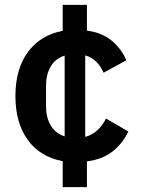

<svg xmlns="http://www.w3.org/2000/svg" viewBox="-20 -650 581 784"><path d="M236 114V8Q144 -9 93.5 -78.5Q43 -148 43 -258Q43 -368 94 -437.5Q145 -507 236 -524V-630H335V-525Q396 -517 435.5 -484.5Q475 -452 496 -404L403 -353Q392 -379 373.5 -397.5Q355 -416 328 -424V-91Q357 -99 378 -118.5Q399 -138 413 -166L504 -113Q481 -64 439.5 -31.5Q398 1 335 9V114ZM168 -215Q168 -170 187 -138Q206 -106 244 -93V-423Q206 -411 187 -378.5Q168 -346 168 -301Z"/></svg>

Font: IBM Plex Sans Arabic SmBld
Style: Regular
Weight: 600
Designer: Mike Abbink, Paul van der Laan, Pieter van Rosmalen, Wael Morcos, Khajak Apelian
Foundry: Bold Monday
Version: Version 1.005